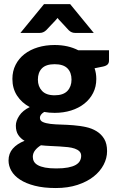

<svg xmlns="http://www.w3.org/2000/svg" viewBox="-20 -746 572 945"><path d="M249 -277Q291.5 -277 311.8 -298.5Q332 -320 332 -354Q332 -389.5 311.8 -409.8Q291.5 -430 249 -430Q206.5 -430 186.5 -409.8Q166.5 -389.5 166.5 -354Q166.5 -320.5 186.8 -298.8Q207 -277 249 -277ZM379.5 21Q379.5 7.5 371 -1Q362.5 -9.5 348.2 -14.5Q334 -19.5 314.5 -21.8Q295 -24 273 -25.2Q251 -26.5 227.5 -27.5Q204 -28.5 181.5 -31Q164 -20.5 152.8 -6.2Q141.5 8 141.5 26Q141.5 38.5 147.2 49Q153 59.5 166.5 67Q180 74.5 202 78.8Q224 83 257 83Q291 83 314.5 78.5Q338 74 352.5 65.8Q367 57.5 373.2 46Q379.5 34.5 379.5 21ZM516.5 -498.5V-448Q516.5 -436 509.8 -429Q503 -422 487.5 -418.5L445.5 -410Q454 -385.5 454 -357.5Q454 -319 438.2 -288.2Q422.5 -257.5 395 -235.8Q367.5 -214 330 -202.2Q292.5 -190.5 249 -190.5Q221.5 -190.5 197.5 -195Q176.5 -182 176.5 -166.5Q176.5 -152 190.8 -145.5Q205 -139 228.2 -136.2Q251.5 -133.5 281.2 -132.8Q311 -132 341.8 -129.5Q372.5 -127 402.2 -120.8Q432 -114.5 455.2 -100.2Q478.5 -86 492.8 -62.5Q507 -39 507 -2Q507 32.5 490 65Q473 97.5 440.8 123Q408.5 148.5 361.5 164Q314.5 179.5 254.5 179.5Q195 179.5 151.2 168.2Q107.5 157 78.8 138.2Q50 119.5 36 95Q22 70.5 22 44Q22 9.5 43 -14.5Q64 -38.5 101 -53Q81.5 -64 69.8 -81.8Q58 -99.5 58 -128Q58 -151 74.8 -176.5Q91.5 -202 126.5 -219Q87 -240 64 -275.2Q41 -310.5 41 -357.5Q41 -396 56.8 -427Q72.5 -458 100.5 -479.8Q128.5 -501.5 166.5 -513Q204.5 -524.5 249 -524.5Q315 -524.5 365.5 -498.5ZM441.5 -584H349.5Q341.5 -584 334 -586.8Q326.5 -589.5 318.5 -597L274.5 -644.5Q272 -647 269 -650.2Q266 -653.5 263.5 -657.5Q257.5 -650 252 -644.5L207 -597Q193 -584 176 -584H80.5L196.5 -725.5H325.5Z"/></svg>

Font: LatoLatin Heavy
Style: Regular
Weight: 800
Designer: Lukasz Dziedzic with Adam Twardoch and Botio Nikoltchev
Foundry: tyPoland Lukasz Dziedzic
Version: Version 2.015; 2015-08-06; http://www.latofonts.com/